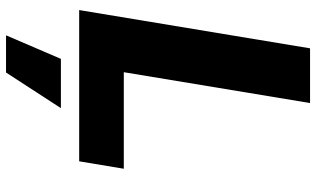

<svg xmlns="http://www.w3.org/2000/svg" viewBox="-216 -552 998 605"><g transform="rotate(90 282.5 -249.0)"><path d="M11.2 0 131.8 -727.5H304.2L207 -140.6H511.2L487.8 0ZM90.8 230.5 165 57.6H320.3L208 230.5Z"/></g></svg>

Font: Inter ExtraBold
Style: Italic
Weight: 800
Italic angle: -9.3988°
Designer: Rasmus Andersson
Foundry: rsms
Version: Version 4.001;git-66647c0bb